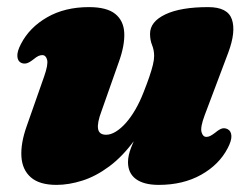

<svg xmlns="http://www.w3.org/2000/svg" viewBox="-20 -505 706 540"><path d="M620.5 -141.5Q630 -136.5 630.8 -123Q631.5 -109.5 620.5 -88.5Q596.5 -42 545.8 -13.5Q495 15 426.5 15Q384.5 15 362.2 -1.5Q340 -18 340 -49Q340 -67.5 348.8 -90Q357.5 -112.5 369 -136.8Q380.5 -161 390.2 -185Q400 -209 401.5 -230.5L418.5 -226Q392.5 -157.5 358.5 -111Q324.5 -64.5 287 -36.8Q249.5 -9 211.5 3Q173.5 15 139 15Q91 15 66.8 -6.2Q42.5 -27.5 40.2 -64.8Q38 -102 55 -150L104 -289.5Q116 -323.5 112.5 -336.8Q109 -350 99 -350Q93.5 -350 88 -347.5Q82.5 -345 74 -338Q62 -328.5 54.2 -326.8Q46.5 -325 39 -328.5Q29.5 -333.5 28.8 -347Q28 -360.5 39 -381.5Q63 -428 112.8 -456.5Q162.5 -485 230 -485Q280.5 -485 304.2 -465.8Q328 -446.5 329.5 -412Q331 -377.5 314.5 -331.5L265.5 -192.5Q253 -159.5 255.8 -142.8Q258.5 -126 278.5 -126Q291.5 -126 305.8 -134.8Q320 -143.5 334 -159.2Q348 -175 360.8 -197Q373.5 -219 384 -246Q393.5 -270 400 -289Q406.5 -308 410 -322.5Q413.5 -337 413.5 -347.5Q413.5 -364 407.8 -378Q402 -392 402 -410Q402 -444 445 -464.5Q488 -485 565.5 -485Q620.5 -485 632.2 -450.5Q644 -416 622 -357L555.5 -180.5Q543 -147 546.8 -133.5Q550.5 -120 560.5 -120Q566 -120 571.5 -122.8Q577 -125.5 585.5 -132Q597.5 -142 605.2 -143.8Q613 -145.5 620.5 -141.5Z"/></svg>

Font: Fraunces Wonky
Style: Italic
Weight: 900
Italic angle: -16°
Version: Version 1.000;[b76b70a41]